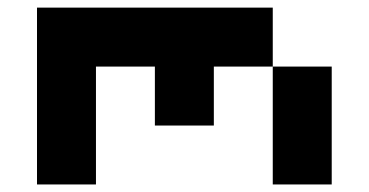

<svg xmlns="http://www.w3.org/2000/svg" viewBox="-20 -489 978 509"><path d="M78.1 0V-468.8H703.1V-312.5H859.4V0H703.1V-312.5H546.9V-156.2H390.6V-312.5H234.4V0Z"/></svg>

Font: Sorena-Fanum Normal
Style: Regular
Weight: 400
Designer: Mohammad Darvishi
Version: Version 1.000;March 20, 2024;FontCreator 15.0.0.2958 64-bit